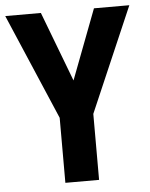

<svg xmlns="http://www.w3.org/2000/svg" viewBox="-52 -757 623 800"><g transform="rotate(-5 259.5 -357.0)"><path d="M260 -422 149 -714H0L189 -272V0H330V-276L519 -714H371Z"/></g></svg>

Font: Noto Sans Lao Looped Condensed
Style: Bold
Weight: 700
Width: 3
Designer: Mark Frömberg, Ben Mitchell
Foundry: The Fontpad Ltd
Version: Version 1.002